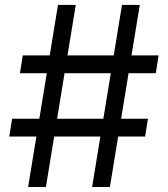

<svg xmlns="http://www.w3.org/2000/svg" viewBox="-20 -747 671 767"><path d="M348 0H419L452.1 -201.7H559.7L571 -272.7H463.8L493.6 -454.5H602.3L613.6 -525.6H505.3L538.4 -727.3H467.3L434.3 -525.6H249.6L282.7 -727.3H211.6L178.6 -525.6H71L59.7 -454.5H166.9L137.1 -272.7H28.4L17 -201.7H125.4L92.3 0H163.4L196.4 -201.7H381ZM208.1 -272.7 237.9 -454.5H422.6L392.8 -272.7Z"/></svg>

Font: Karasuma Gothic
Style: Regular
Weight: 400
Designer: Rasmus Andersson, Ryoko Nishizuka
Foundry: Genbu
Version: Version 1.00